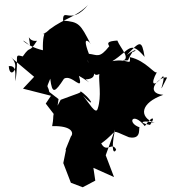

<svg xmlns="http://www.w3.org/2000/svg" viewBox="-20 -726 725 810"><path d="M188 -338C181 -373 173 -347 192 -394C200 -326 212 -336 250 -394C284 -415 334 -331 313 -406C338 -393 377 -362 341 -391C407 -394 365 -446 346 -474C371 -445 368 -396 399 -414C395 -384 410 -320 392 -267C384 -240 355 -293 330 -322C392 -259 359 -317 318 -342C327 -335 310 -333 236 -305C191 -223 212 -255 200 -194C286 -196 292 -164 279 -150L257 -96L258 -92L247 -38L279 45L329 64L382 36L374 -18L461 21L426 -71L465 -179C445 -81 463 -78 470 -95C453 -130 430 -78 407 -121C486 -178 438 -182 524 -147C584 -135 560 -196 571 -188C513 -207 539 -258 591 -194C620 -237 639 -235 613 -199C555 -209 587 -221 633 -207C564 -232 572 -292 669 -326C586 -332 651 -406 685 -399C636 -300 680 -392 668 -405C628 -355 612 -368 642 -422C633 -410 597 -470 528 -485C531 -444 523 -481 454 -468C528 -514 528 -559 590 -486C578 -561 570 -551 515 -494C566 -530 554 -508 539 -507C507 -457 536 -477 492 -469C537 -476 488 -522 475 -555C431 -552 433 -544 441 -531C399 -478 391 -495 355 -499C318 -596 371 -534 362 -541C319 -624 314 -634 246 -639C245 -698 279 -615 352 -706C299 -652 253 -650 189 -602C144 -558 162 -615 190 -542C188 -603 158 -616 161 -514C85 -531 49 -583 107 -533C99 -603 94 -547 136 -554C99 -495 113 -541 76 -488C35 -499 62 -490 45 -383C43 -410 53 -451 17 -447C21 -383 73 -449 23 -487L124 -402L77 -352L195 -322L173 -289L216 -233L227 -308Z"/></svg>

Font: Hussar Lance
Style: ExBd
Weight: 700
Foundry: Cannot Into Space Fonts, PlusOne Fonts
Version: Version 2.270